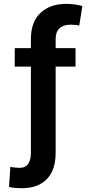

<svg xmlns="http://www.w3.org/2000/svg" viewBox="-20 -780 478 1004"><path d="M375 -528.3V-431.6H271V19Q271 109.4 224.9 156.7Q178.7 204.1 94.7 204.1Q77.6 204.1 61.5 202.9Q45.4 201.7 27.3 197.3L34.2 92.3Q42.5 94.7 57.9 96.2Q73.2 97.7 81.5 97.7Q113.3 97.7 127.4 76.7Q141.6 55.7 141.6 19V-431.6H57.1V-528.3H141.6V-575.7Q141.6 -665.5 191.9 -712.6Q242.2 -759.8 326.7 -759.8Q348.6 -759.8 371.3 -756.6Q394 -753.4 410.6 -748.5L394.5 -646.5Q385.3 -648.4 374.8 -649.7Q364.3 -650.9 348.1 -650.9Q311.5 -650.9 291.3 -632.1Q271 -613.3 271 -575.7V-528.3Z"/></svg>

Font: V-Inter
Style: SemiBold-600
Weight: 600
Designer: Rasmus Andersson
Foundry: rsms
Version: Version 4.000;git-4146feb